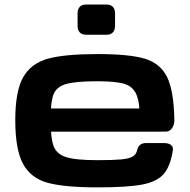

<svg xmlns="http://www.w3.org/2000/svg" viewBox="-20 -810 831 841"><path d="M46.9 -284.2Q46.9 -410.3 81.5 -471.6Q116.2 -532.9 190.5 -553.1Q264.7 -573.2 407.6 -573.2Q546.7 -573.2 614.6 -552.8Q682.5 -532.3 712 -472.3Q741.4 -412.2 743.8 -283.9Q744.1 -264.9 734 -249.3Q723.8 -233.6 706.2 -233.6H631.3Q619.7 -233.6 610.9 -241.3Q602.1 -248.9 597.3 -260.9Q592.6 -272.9 592.6 -285.2Q592.8 -361 577.4 -396.1Q562.1 -431.2 524.9 -442.6Q487.6 -454.1 407.6 -454.1Q310.5 -454.1 268.8 -441.8Q227.1 -429.6 214.4 -396.5Q201.6 -363.4 201.6 -287.1Q201.6 -206.3 214.5 -170.9Q227.4 -135.5 269.1 -122Q310.7 -108.4 407.6 -108.4Q475.3 -108.4 510.3 -111.7Q545.2 -115 561 -124.2Q576.8 -133.3 580.6 -152.1Q584.7 -168.1 594 -175.7Q603.4 -183.4 619.7 -183.4H698.1Q718 -183.4 728.7 -175.2Q739.4 -167 737.2 -152.1Q726.1 -80.7 696.5 -47.2Q667 -13.8 602.3 -1.5Q537.7 10.7 407.6 10.7Q263.5 10.7 189.7 -9.1Q115.9 -29 81.4 -91.4Q46.9 -153.8 46.9 -284.2ZM125.9 -335H679.3Q694.6 -335 703.1 -329.7Q711.6 -324.4 715 -313.7Q718.4 -303 718.4 -284.2Q718.4 -278.2 718 -271.2Q717.7 -256.6 715 -249Q712.3 -241.4 705.3 -237.4Q698.2 -233.4 685.2 -233.4H125.9Q110.5 -233.4 102.1 -238.7Q93.6 -243.9 90.2 -254.6Q86.8 -265.3 86.8 -284.2Q86.8 -303 90.2 -313.7Q93.6 -324.4 102.1 -329.7Q110.5 -335 125.9 -335ZM357.4 -790.2H446.3Q464.5 -790.2 474.2 -780.2Q483.9 -770.2 483.9 -751.2V-696.9Q483.9 -677.8 474.2 -667.8Q464.5 -657.8 446.3 -657.8H357.4Q339.3 -657.8 329.5 -667.8Q319.8 -677.8 319.8 -696.9V-751.2Q319.8 -770.2 329.5 -780.2Q339.3 -790.2 357.4 -790.2Z"/></svg>

Font: Gyrochrome
Style: Regular
Weight: 400
Designer: David Moles
Foundry: David Moles
Version: Version 1.005;Glyphs 3.2.3 (3260)